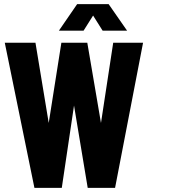

<svg xmlns="http://www.w3.org/2000/svg" viewBox="-20 -906 899 926"><path d="M146 0H278L337 -397L403 0H535L670 -700H526L467 -313L401 -700H276L215 -313L151 -700H3ZM264 -758H383L429 -831L475 -758H593L504 -886H352Z"/></svg>

Font: Vanilla Cream Black
Style: Regular
Weight: 900
Designer: Jeremy Tribby, Jinavaṁso
Foundry: Tribby Type
Version: Version 1.422;Glyphs 3.1.2 (3151)